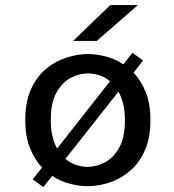

<svg xmlns="http://www.w3.org/2000/svg" viewBox="-20 -726 690 760"><path d="M109.5 -16 146.5 -63Q117 -94 98.5 -140.5Q80 -187 80 -251Q80 -323 102.8 -373Q125.5 -423 162.5 -453.5Q199.5 -484 243 -498Q286.5 -512 327.5 -512Q362 -512 398.8 -502.5Q435.5 -493 468.5 -471.5L504.5 -517L546.5 -486.5L508.5 -438.5Q538.5 -407.5 557 -361.2Q575.5 -315 575.5 -251Q575.5 -178.5 552.5 -128.5Q529.5 -78.5 492.5 -47.8Q455.5 -17 412.2 -3Q369 11 327.5 11Q293 11 256 1.2Q219 -8.5 186.5 -29.5L151.5 14.5ZM181 -251Q181 -215 187.8 -187Q194.5 -159 206 -138L415.5 -404.5Q395.5 -421 372.5 -428.2Q349.5 -435.5 327.5 -435.5Q295 -435.5 261 -418.2Q227 -401 204 -360.5Q181 -320 181 -251ZM327.5 -65.5Q360.5 -65.5 394.2 -82.8Q428 -100 451.2 -140.5Q474.5 -181 474.5 -251Q474.5 -287 467.5 -314.8Q460.5 -342.5 449 -363.5L239 -97Q259.5 -80 282.5 -72.8Q305.5 -65.5 327.5 -65.5ZM363 -564H269.5L416.5 -706H526Z"/></svg>

Font: Trispace
Style: Regular
Weight: 400
Designer: Tyler Finck
Foundry: Etcetera Type Company
Version: Version 1.210; ttfautohint (v1.8.3)